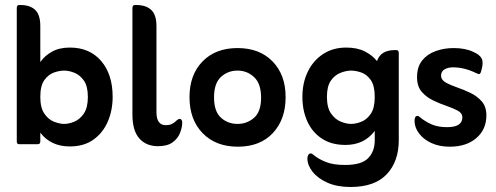

<svg xmlns="http://www.w3.org/2000/svg" viewBox="-20 -576 1982 767"><path d="M141 -46V-11Q141 0 131 0H56Q47 0 47 -11V-544Q47 -556 56 -556H61Q100 -556 120.5 -536.5Q141 -517 141 -472V-328Q158 -353 187.5 -369.5Q217 -386 259 -386Q338 -386 384 -332.5Q430 -279 430 -189Q430 -135 410.5 -90Q391 -45 353 -18Q315 9 259 9Q183 9 141 -46ZM236 -81Q255 -81 277 -90Q299 -99 315 -122.5Q331 -146 331 -189Q331 -231 315.5 -253.5Q300 -276 278 -285Q256 -294 236 -294Q218 -294 196 -286.5Q174 -279 157.5 -256.5Q141 -234 141 -189Q141 -145 157.5 -121.5Q174 -98 196.5 -89.5Q219 -81 236 -81Z M687 -96Q689 -97 691.5 -99Q694 -101 697 -101Q703 -101 705.5 -96.5Q708 -92 708 -87Q708 -67 699 -44.5Q690 -22 669 -7Q648 8 611 8Q564 8 536.5 -23Q509 -54 509 -119V-544Q509 -556 519 -556H524Q563 -556 584 -536.5Q605 -517 605 -472V-128Q605 -76 642 -76Q657 -76 667 -81Q677 -86 687 -96Z M930 10Q842 10 789.5 -44Q737 -98 737 -188Q737 -277 789 -330.5Q841 -384 929 -384Q1017 -384 1069 -330.5Q1121 -277 1121 -188Q1121 -99 1070 -44.5Q1019 10 930 10ZM929 -81Q967 -81 995 -105.5Q1023 -130 1023 -186Q1023 -242 995 -268Q967 -294 929 -294Q890 -294 862.5 -268.5Q835 -243 835 -187Q835 -131 862.5 -106Q890 -81 929 -81Z M1477 -53Q1435 3 1360 3Q1304 3 1265.5 -22.5Q1227 -48 1207.5 -91.5Q1188 -135 1188 -189Q1188 -245 1209.5 -289.5Q1231 -334 1270.5 -360Q1310 -386 1363 -386Q1407 -386 1437.5 -370.5Q1468 -355 1486 -332Q1494 -355 1512 -365.5Q1530 -376 1558 -376H1563Q1573 -376 1573 -364V-16Q1573 69 1525 120Q1477 171 1380 171Q1327 171 1288.5 154Q1250 137 1229 110.5Q1208 84 1208 57Q1208 49 1211.5 43Q1215 37 1221 37Q1225 37 1227.5 39Q1230 41 1234 44Q1252 59 1281.5 71Q1311 83 1359 83Q1424 83 1450.5 56Q1477 29 1477 -15ZM1382 -81Q1401 -81 1423 -89.5Q1445 -98 1461 -121Q1477 -144 1477 -189Q1477 -234 1461 -256.5Q1445 -279 1423 -286.5Q1401 -294 1383 -294Q1363 -294 1340 -285Q1317 -276 1301.5 -253.5Q1286 -231 1286 -189Q1286 -146 1302.5 -122.5Q1319 -99 1341.5 -90Q1364 -81 1382 -81Z M1656 -109Q1679 -90 1704.5 -79Q1730 -68 1766 -68Q1827 -68 1827 -107Q1827 -124 1808.5 -134Q1790 -144 1763.5 -153Q1737 -162 1710 -175Q1683 -188 1664.5 -209.5Q1646 -231 1646 -268Q1646 -309 1666.5 -334.5Q1687 -360 1720.5 -372Q1754 -384 1792 -384Q1839 -384 1870 -369Q1896 -358 1904 -342.5Q1912 -327 1904 -299L1901 -288Q1898 -280 1893 -280Q1890 -280 1888 -281.5Q1886 -283 1882 -284Q1835 -307 1790 -307Q1770 -307 1756 -299Q1742 -291 1742 -274Q1742 -257 1760.5 -246.5Q1779 -236 1805.5 -227Q1832 -218 1859 -205Q1886 -192 1904.5 -171Q1923 -150 1923 -115Q1923 -59 1883 -24.5Q1843 10 1777 10Q1735 10 1703.5 -4.5Q1672 -19 1654 -43Q1636 -67 1636 -93Q1636 -113 1648 -113Q1652 -113 1656 -109Z"/></svg>

Font: Zain
Style: Bold
Weight: 700
Designer: Zain,Boutros
Foundry: Mobile Telecommunications Company (Zain), 2024
Version: Version 1.50; ttfautohint (v1.8.4)